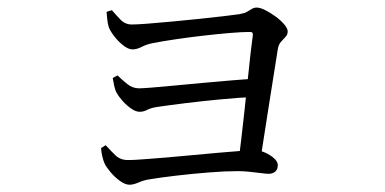

<svg xmlns="http://www.w3.org/2000/svg" viewBox="-20 -508 1040 518"><path d="M623.4 -71Q626.6 -95.2 630.8 -131.6Q635 -168 639.6 -209.4Q644.2 -250.9 648.2 -291.2Q652.2 -331.6 656 -364.2Q659.8 -396.8 662.2 -413.9Q663 -421.8 654.8 -421.8Q633.5 -421.8 600.2 -419Q566.9 -416.2 528.6 -411.8Q490.4 -407.4 454.3 -402.1Q418.2 -396.8 392 -391.6Q376.1 -388.6 362.6 -381.7Q349.1 -374.7 337.6 -374.7Q326.2 -374.7 312.2 -385.8Q298.3 -396.8 287.4 -411.3Q276.4 -425.8 273.4 -435.2Q270.4 -444.5 269.3 -456.1Q268.1 -467.7 267.5 -476L281.8 -480.6Q293.3 -467.1 305.6 -454.5Q318 -441.9 335.9 -441.9Q349.6 -441.9 378.7 -444.2Q407.8 -446.5 444.5 -449.9Q481.1 -453.3 517.5 -457.1Q553.8 -460.9 582.8 -464.3Q611.7 -467.7 625.3 -469.7Q638.7 -471.9 646 -475.9Q653.4 -480 659.1 -483.8Q664.9 -487.6 672.6 -487.6Q681.4 -487.6 695.2 -480.9Q708.9 -474.1 722.9 -463.9Q737 -453.7 746.6 -442.5Q756.2 -431.3 756.2 -423Q756.2 -414.7 750.1 -408.3Q744.1 -401.8 737.9 -395Q731.8 -388.2 729.6 -376.1Q725.6 -351.2 719.4 -311.7Q713.1 -272.3 706.1 -227.8Q699.1 -183.3 692.5 -140.9Q685.8 -98.5 681 -66.7ZM329.7 -9.6Q317.7 -9.6 303.1 -20.2Q288.6 -30.9 277.4 -44.5Q266.1 -58.1 261.9 -67.5Q258.7 -74.6 256 -86.2Q253.3 -97.8 252.7 -108.5L265.1 -116.3Q277.5 -102.6 291 -89.4Q304.4 -76.2 325.2 -76.2Q340.4 -76.2 367.6 -78.3Q394.9 -80.4 428.7 -83.1Q462.5 -85.8 498.3 -89.4Q534 -93 567.4 -95.7Q600.7 -98.5 627 -100.6Q653.3 -102.7 666.3 -102.7Q680.9 -102.7 695.2 -96.3Q709.5 -89.9 719.5 -80.8Q729.5 -71.7 729.5 -62.6Q729.5 -51.1 722.6 -45.1Q715.7 -39.1 705.4 -39.1Q697.9 -39.1 684.1 -41Q670.3 -42.8 653.8 -44.5Q637.3 -46.3 620.7 -46.3Q588.4 -46.3 544.1 -42.8Q499.8 -39.3 456.1 -34.2Q412.4 -29.1 380.9 -23.8Q367.6 -21.6 353.6 -15.6Q339.6 -9.6 329.7 -9.6ZM356.6 -206.4Q346.2 -206.4 333.7 -215.2Q321.2 -224 310.6 -235.8Q300.1 -247.7 294.9 -257.2Q290.7 -264.6 288.1 -276.5Q285.5 -288.3 284.1 -297.6L297.2 -304.5Q309.3 -292.5 323.6 -281.1Q338 -269.7 355.1 -269.7Q364.1 -269.7 390.4 -271.8Q416.7 -273.9 453 -277.4Q489.3 -280.9 528.9 -284.5Q568.5 -288.1 605.5 -291.2Q642.4 -294.3 669.2 -295.6L666 -246.6Q622 -244.4 573.8 -239.8Q525.5 -235.2 481.5 -229.8Q437.5 -224.4 405.1 -219.6Q387.8 -217.2 377.6 -211.8Q367.5 -206.4 356.6 -206.4Z"/></svg>

Font: Noto Serif SC ExtraLight
Style: Regular
Weight: 200
Designer: Ryoko NISHIZUKA 西塚涼子 (kana & ideographs); Frank Grießhammer (Latin, Greek & Cyrillic); Wenlong ZHANG 张文龙 (bopomofo); San
Foundry: Adobe
Version: Version 2.002-H1;hotconv 1.1.0;makeotfexe 2.6.0